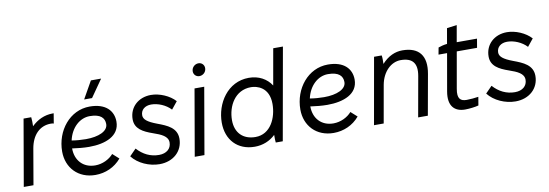

<svg xmlns="http://www.w3.org/2000/svg" viewBox="-55 -1096 4241 1482"><g transform="rotate(-10 2065.5 -355.5)"><path d="M36 0H112L160 -279C178 -384 240 -445 326 -445C334 -445 342 -444 349 -442L362 -520H354C289 -520 233 -493 188 -449C189 -474 188 -501 186 -520H126Z M598 5C676 5 750 -27 801 -88L752 -132C720 -95 666 -68 609 -68C513 -68 455 -136 455 -227V-228C498 -222 543 -217 588 -217C715 -217 828 -260 828 -373C828 -458 769 -523 644 -523C488 -523 375 -381 375 -217C375 -90 463 5 598 5ZM674 -584 769 -720H689L612 -584ZM462 -289C483 -385 552 -450 632 -450C717 -450 747 -415 747 -368C747 -312 673 -280 573 -280C537 -280 498 -283 462 -289Z M1100 9C1208 9 1284 -61 1284 -159C1284 -244 1210 -274 1135 -302C1060 -330 1032 -354 1032 -386C1032 -428 1065 -456 1114 -456C1167 -456 1228 -431 1267 -389L1314 -447C1270 -496 1192 -529 1125 -529C1027 -529 954 -463 954 -368C954 -294 1013 -262 1091 -235C1152 -214 1204 -192 1204 -143C1204 -94 1166 -62 1108 -62C1041 -62 984 -90 937 -142L886 -90C933 -29 1019 9 1100 9Z M1376 0H1452L1542 -520H1466ZM1520 -607C1548 -607 1574 -629 1574 -661C1574 -686 1555 -706 1529 -706C1501 -706 1475 -683 1475 -652C1475 -627 1494 -607 1520 -607Z M2011 0H2066L2194 -720H2118L2068 -437C2032 -493 1970 -528 1892 -528C1725 -528 1627 -373 1627 -223C1627 -88 1712 4 1847 4C1910 4 1966 -19 2009 -60C2009 -35 2009 -12 2011 0ZM1896 -454C1941 -454 2038 -431 2038 -298C2038 -190 1984 -69 1865 -69C1768 -69 1708 -129 1708 -228C1708 -338 1770 -454 1896 -454Z M2465 5C2543 5 2617 -27 2668 -88L2619 -132C2587 -95 2533 -68 2476 -68C2380 -68 2322 -136 2322 -227V-228C2365 -222 2410 -217 2455 -217C2582 -217 2695 -260 2695 -373C2695 -458 2636 -523 2511 -523C2355 -523 2242 -381 2242 -217C2242 -90 2330 5 2465 5ZM2329 -289C2350 -385 2419 -450 2499 -450C2584 -450 2614 -415 2614 -368C2614 -312 2540 -280 2440 -280C2404 -280 2365 -283 2329 -289Z M2781 0H2857L2909 -294C2927 -393 2994 -459 3071 -459C3162 -459 3201 -413 3183 -314L3127 0H3203L3260 -318C3285 -456 3227 -531 3096 -531C3040 -531 2985 -508 2935 -453C2936 -477 2936 -504 2933 -520H2873Z M3495 3C3529 3 3576 -3 3601 -10L3612 -76C3591 -72 3545 -68 3520 -68C3472 -68 3445 -88 3459 -166L3509 -450H3668L3680 -520H3521L3544 -650L3466 -640L3445 -520C3422 -518 3395 -511 3376 -504L3366 -450H3433L3382 -159C3362 -45 3414 3 3495 3Z M3890 9C3998 9 4074 -61 4074 -159C4074 -244 4000 -274 3925 -302C3850 -330 3822 -354 3822 -386C3822 -428 3855 -456 3904 -456C3957 -456 4018 -431 4057 -389L4104 -447C4060 -496 3982 -529 3915 -529C3817 -529 3744 -463 3744 -368C3744 -294 3803 -262 3881 -235C3942 -214 3994 -192 3994 -143C3994 -94 3956 -62 3898 -62C3831 -62 3774 -90 3727 -142L3676 -90C3723 -29 3809 9 3890 9Z"/></g></svg>

Font: Fixel Text 20240404
Style: Italic
Weight: 400
Width: 4
Italic angle: -10°
Designer: AlfaBravo + MacPaw
Foundry: Kyrylo Tkachov, Marchela Mozhyna, Serhii Makarenko, Maria Weinstein, Zakhar Kryvoshyya
Version: Version 1.211;Glyphs 3.2 (3225)